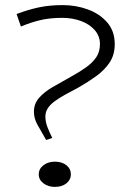

<svg xmlns="http://www.w3.org/2000/svg" viewBox="-20 -720 498 753"><path d="M195 13Q169 13 150.5 -1Q132 -15 132 -36Q132 -58 150.5 -72Q169 -86 195 -86Q223 -86 240.5 -72Q258 -58 258 -36Q258 -15 240.5 -1Q223 13 195 13ZM45 -665Q90 -682 132 -691Q174 -700 226 -700Q278 -700 324.5 -683Q371 -666 400.5 -632Q430 -598 430 -547Q430 -505 410 -475Q390 -445 357.5 -421.5Q325 -398 288 -377Q259 -362 235 -348.5Q211 -335 194 -322.5Q177 -310 167.5 -295.5Q158 -281 158 -263Q158 -243 165.5 -223Q173 -203 185 -179L161 -171Q140 -207 126.5 -231.5Q113 -256 113 -282Q113 -313 133 -336Q153 -359 186.5 -378.5Q220 -398 258 -419Q291 -437 317 -455.5Q343 -474 357.5 -495.5Q372 -517 372 -547Q372 -579 351 -602.5Q330 -626 296.5 -638Q263 -650 224 -650Q177 -650 140 -641.5Q103 -633 62 -616Z"/></svg>

Font: BioRhyme Light
Style: Regular
Weight: 300
Designer: Aoife Mooney
Foundry: Aoife Mooney Type
Version: Version 1.600;gftools[0.9.33]